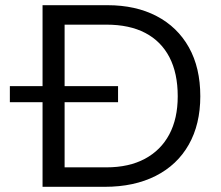

<svg xmlns="http://www.w3.org/2000/svg" viewBox="-20 -720 850 740"><path d="M18 -326V-388H435V-326ZM144 0V-700H394Q503 -700 583.5 -658Q664 -616 708 -537.5Q752 -459 752 -349Q752 -241 707.5 -162.5Q663 -84 580 -42Q497 0 384 0ZM229 -75H390Q477 -75 538.5 -108Q600 -141 632.5 -202Q665 -263 665 -349Q665 -438 633 -499.5Q601 -561 540 -593Q479 -625 390 -625H229Z"/></svg>

Font: REM Light
Style: Regular
Weight: 300
Designer: Octavio Pardo
Foundry: Ashler Design
Version: Version 1.005;gftools[0.9.28]